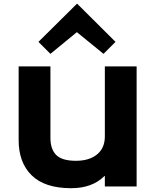

<svg xmlns="http://www.w3.org/2000/svg" viewBox="-20 -979 820 1009"><path d="M698 -630V1H531V-54H529Q465 10 354 10Q215 10 146 -58Q77 -126 78 -246V-630H245V-255Q245 -195 275.5 -164.5Q306 -134 379 -134Q449 -134 490 -167.5Q531 -201 531 -262V-630ZM386 -959 587 -759 524 -696 384 -810 245 -696 182 -759 384 -959Z"/></svg>

Font: Sinkin Sans 700 Bold
Style: Bold
Weight: 700
Designer: Keith Bates
Foundry: K-Type
Version: Sinkin Sans (version 1.0)  by Keith Bates   •   © 2014   www